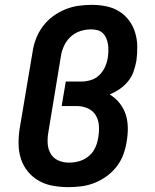

<svg xmlns="http://www.w3.org/2000/svg" viewBox="-20 -763 640 791"><path d="M262 8Q230 8 198.5 2.5Q167 -3 140.5 -18Q114 -33 95 -56Q76 -79 66.5 -108Q57 -137 56.5 -169Q56 -201 61 -233L114 -548Q118 -576 128 -602.5Q138 -629 155.5 -653Q173 -677 197 -695Q221 -713 248 -724Q275 -735 302.5 -739Q330 -743 358 -743H359Q389 -743 418 -737Q447 -731 470.5 -716.5Q494 -702 511 -679.5Q528 -657 536.5 -629.5Q545 -602 545.5 -572Q546 -542 542 -513Q538 -491 530.5 -469Q523 -447 508 -428.5Q493 -410 473.5 -396.5Q454 -383 432 -374Q432 -374 432 -374Q432 -374 432 -374Q455 -360 472 -339Q489 -318 497.5 -292.5Q506 -267 506.5 -238Q507 -209 502 -181Q498 -154 488.5 -127.5Q479 -101 461.5 -78Q444 -55 420 -37.5Q396 -20 369.5 -9.5Q343 1 315.5 4.5Q288 8 262 8ZM264 -93Q278 -93 292.5 -95.5Q307 -98 320.5 -104Q334 -110 346 -120Q358 -130 366 -143Q374 -156 378.5 -170Q383 -184 385 -198Q389 -221 387.5 -245Q386 -269 374.5 -288Q363 -307 342 -316.5Q321 -326 298 -326H234L251 -427H314Q334 -427 354 -433Q374 -439 389 -453.5Q404 -468 412.5 -487Q421 -506 424 -525Q426 -539 426.5 -553Q427 -567 425 -580Q423 -593 418 -605Q413 -617 404 -626Q395 -635 382 -638.5Q369 -642 355 -642Q333 -642 311 -635Q289 -628 271.5 -612Q254 -596 244 -574.5Q234 -553 231 -532L179 -217Q175 -194 176.5 -171Q178 -148 189 -129.5Q200 -111 220 -102Q240 -93 264 -93Z"/></svg>

Font: Iosevka Curly Slab ExObl
Style: Bold
Weight: 700
Width: 7
Italic angle: -9°
Monospace: yes
Designer: Belleve Invis
Foundry: Belleve Invis
Version: Version 11.0.0; ttfautohint (v1.8.3)